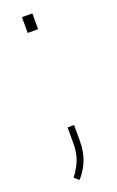

<svg xmlns="http://www.w3.org/2000/svg" viewBox="-132 -564 442 726"><g transform="rotate(-20 89.0 -201.5)"><path d="M103 -528.3V-464.8H61V-528.3ZM55.2 124.5 37.1 108.9Q59.6 79.1 70.1 51.5Q80.6 23.9 80.6 -12.2V-77.6H106.9V-13.2Q106.9 29.8 93.3 64Q79.6 98.1 55.2 124.5Z"/></g></svg>

Font: Battambang Thin
Style: Regular
Weight: 100
Designer: Danh Hong
Version: Version 8.002; ttfautohint (v1.8.3)